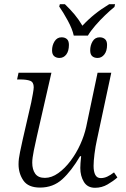

<svg xmlns="http://www.w3.org/2000/svg" viewBox="-20 -881 596 911"><path d="M330 -712Q323 -744 301.5 -783.5Q280 -823 261 -850L264 -861H288Q314 -836 334 -812Q354 -788 371 -759Q399 -789 429.5 -813.5Q460 -838 498 -861H526L523 -848Q503 -832 478.5 -808.5Q454 -785 432 -759.5Q410 -734 397 -712ZM262 -606Q247 -606 237 -614.5Q227 -623 227 -642Q227 -666 239 -685Q251 -704 272 -704Q288 -704 297.5 -695.5Q307 -687 307 -668Q307 -639 294.5 -622.5Q282 -606 262 -606ZM443 -606Q427 -606 417.5 -614.5Q408 -623 408 -642Q408 -666 419.5 -685Q431 -704 453 -704Q468 -704 478 -695.5Q488 -687 488 -668Q488 -639 475 -622.5Q462 -606 443 -606ZM431 10Q395 10 378 -18Q361 -46 361 -84Q361 -94 362 -107.5Q363 -121 365 -140H360Q319 -70 275.5 -30.5Q232 9 170 9Q114 9 91 -24.5Q68 -58 68 -102Q68 -127 75 -159.5Q82 -192 88 -220L128 -394Q132 -413 136 -436Q140 -459 140 -467Q140 -491 123.5 -497.5Q107 -504 75 -504H61L68 -536H224L155 -234Q148 -204 140.5 -167Q133 -130 133 -109Q133 -77 147 -57Q161 -37 193 -37Q225 -37 256.5 -59.5Q288 -82 315 -118Q342 -154 361 -196Q380 -238 389 -279L443 -536H508L440 -218Q433 -187 428.5 -151.5Q424 -116 424 -94Q424 -67 432 -51.5Q440 -36 458 -36Q474 -36 489 -43Q504 -50 521 -63L537 -39Q518 -22 490.5 -6Q463 10 431 10Z"/></svg>

Font: Noto Serif Light
Style: Italic
Weight: 300
Italic angle: -12°
Designer: Monotype Design Team
Foundry: Monotype Imaging Inc.
Version: Version 2.013